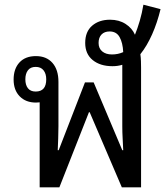

<svg xmlns="http://www.w3.org/2000/svg" viewBox="-20 -798 705 818"><path d="M149 0V-362Q141 -361 133 -361Q90 -361 64 -387.5Q38 -414 38 -459Q38 -505 63 -532Q88 -559 133 -559Q178 -559 203.5 -530Q229 -501 229 -449V-260Q229 -234 228 -208.5Q227 -183 226 -158H230L342 -447H379L501 -158H505Q504 -183 502.5 -208.5Q501 -234 501 -260V-522Q482 -516 459 -516Q407 -516 375 -542Q343 -568 343 -615Q343 -663 372.5 -688.5Q402 -714 449 -714Q487 -714 515 -696Q543 -678 555 -650Q566 -677 575.5 -709.5Q585 -742 591 -778L664 -759Q650 -701 628 -651.5Q606 -602 578 -567Q580 -553 580.5 -537.5Q581 -522 581 -510V0H499L362 -320H359L233 0ZM457 -566Q483 -566 505 -576Q503 -616 489.5 -640Q476 -664 447 -664Q425 -664 412.5 -651Q400 -638 400 -615Q400 -592 415.5 -579Q431 -566 457 -566ZM132 -408Q177 -408 177 -460Q177 -484 165.5 -498.5Q154 -513 132 -513Q110 -513 99 -498.5Q88 -484 88 -460Q88 -436 99 -422Q110 -408 132 -408Z"/></svg>

Font: Noto Sans Thai Looped SemiCond
Style: Regular
Weight: 400
Width: 4
Designer: Sasikarn Vongin, Ben Mitchell
Foundry: The Fontpad Ltd
Version: Version 1.001